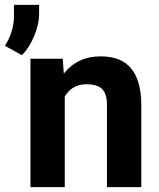

<svg xmlns="http://www.w3.org/2000/svg" viewBox="-74 -770 654 790"><path d="M184.1 -528.3 188.5 -467.3Q245.1 -538.1 340.3 -538.1Q424.3 -538.1 465.3 -488.8Q506.3 -439.5 507.3 -341.3V0H366.2V-337.9Q366.2 -382.8 346.7 -403.1Q327.1 -423.3 281.7 -423.3Q222.2 -423.3 192.4 -372.6V0H51.3V-528.3ZM16.1 -543 -53.7 -581.5Q-18.1 -637.7 -16.6 -699.7V-750H86.9V-715.3Q86.9 -669.9 66.7 -621.6Q46.4 -573.2 16.1 -543Z"/></svg>

Font: SteelSelectRoboto
Style: Roboto-Bold
Weight: 700
Designer: Google
Version: Version 2.137; 2017